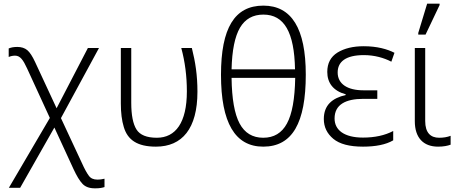

<svg xmlns="http://www.w3.org/2000/svg" viewBox="-20 -796 2521 1055"><path d="M90.8 235.8 278.8 -95.2 383.8 132.8C401.4 170.9 418 198.2 433.6 214.4C448.7 230.5 471.2 238.8 500.5 238.8H505.9C527.3 238.8 542 235.8 554.2 231.9V186C543 188.5 530.8 190.9 515.1 190.9C494.1 190.9 478.5 184.1 468.3 169.9C457.5 155.8 444.3 131.8 429.2 98.1L314.9 -147L523.9 -532.2H462.9L291 -201.2L172.9 -455.1C158.2 -486.8 144 -508.8 129.9 -520.5C115.7 -532.2 97.7 -538.1 75.2 -538.1C51.3 -538.1 39.1 -534.2 27.8 -529.8V-482.9C39.1 -487.8 50.8 -490.2 63 -490.2C90.8 -490.2 107.4 -466.8 128.9 -419.9L253.9 -147.9L28.8 235.8Z M836.9 9.8C981 9.8 1064.9 -89.4 1064.9 -292C1064.9 -382.3 1053.7 -454.6 1034.2 -532.2H976.1C996.6 -456.5 1006.8 -377.4 1006.8 -293.9C1006.8 -122.1 944.8 -39.1 841.8 -39.1C786.6 -39.1 749 -54.2 730 -84.5C710.9 -114.7 701.2 -163.6 701.2 -231V-532.2H644V-227.1C644 -176.3 649.4 -133.3 660.2 -98.1C681.2 -27.3 733.9 9.8 836.9 9.8Z M1426.3 9.8C1586.4 9.8 1660.2 -120.6 1660.2 -386.2C1660.2 -638.7 1582.5 -765.1 1427.2 -765.1C1268.6 -765.1 1194.3 -641.1 1194.3 -384.8C1194.3 -121.6 1271.5 9.8 1426.3 9.8ZM1252.4 -415C1254.9 -519.5 1270.5 -595.7 1298.8 -644C1327.1 -691.9 1370.1 -715.8 1427.2 -715.8C1542 -715.8 1597.2 -618.7 1601.1 -415ZM1426.3 -39.1C1367.7 -39.1 1324.2 -65.4 1296.4 -117.7C1268.6 -169.9 1253.9 -253.4 1252.4 -368.2H1602.1C1600.1 -252.4 1585 -168.9 1556.6 -117.2C1528.3 -64.9 1484.9 -39.1 1426.3 -39.1Z M1974.6 9.8C2042.5 9.8 2100.1 -1 2140.6 -24.9V-76.2C2095.2 -52.2 2039.6 -40 1974.6 -40C1871.6 -40 1818.4 -81.1 1818.4 -145C1818.4 -221.2 1878.9 -252.9 1976.6 -252.9H2053.2V-299.8H1976.6C1890.1 -299.8 1835.4 -334 1835.4 -397.9C1835.4 -456.5 1879.4 -493.2 1979.5 -493.2C2036.6 -493.2 2089.4 -478.5 2130.4 -457L2147.5 -505.9C2108.4 -525.9 2052.7 -542 1978.5 -542C1919.9 -542 1872.1 -530.3 1834.5 -507.3C1796.9 -483.9 1778.3 -448.2 1778.3 -400.9C1778.3 -340.8 1810.5 -296.9 1879.4 -277.8V-273.9C1805.7 -256.8 1759.3 -218.3 1759.3 -142.1C1759.3 -98.1 1776.9 -62 1811.5 -33.2C1846.2 -4.4 1900.4 9.8 1974.6 9.8Z M2318.4 -606 2395.5 -768.1V-775.9H2327.1L2278.3 -615.2V-606ZM2387.2 9.8C2416.5 9.8 2439 5.4 2456.1 -1V-49.8C2437.5 -42.5 2416.5 -39.1 2393.1 -39.1C2345.7 -39.1 2316.4 -66.9 2316.4 -130.9V-532.2H2259.3V-129.9C2259.3 -39.6 2305.7 9.8 2387.2 9.8Z"/></svg>

Font: Noto Reveo Sans
Style: Regular
Weight: 300
Designer: Monotype Design Team
Foundry: Monotype Imaging Inc.
Version: Version 2.007